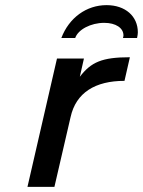

<svg xmlns="http://www.w3.org/2000/svg" viewBox="-20 -728 557 748"><path d="M514 -580C516 -589 517 -597 517 -602C517 -665 468 -708 395 -708C317 -708 249 -659 219 -580H273C284 -613 334 -639 386 -639C431 -639 461 -619 461 -590C461 -587 460 -583 459 -580ZM87 0H192L255 -272C276 -367 351 -413 465 -413L486 -505C377 -505 335 -486 291 -429L307 -500H202Z"/></svg>

Font: Perun Medium Italic
Style: Regular
Weight: 500
Italic angle: -12°
Foundry: Copyright (c) Stefan Peev, Context Ltd, 2016
Version: Version 1.026